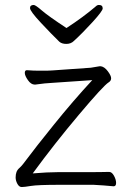

<svg xmlns="http://www.w3.org/2000/svg" viewBox="-20 -746 530 774"><path d="M248 -633Q317 -678 367 -721Q372 -726 379 -726Q394 -726 394 -712Q394 -702 354 -658Q314 -614 278 -581Q266 -569 247.5 -569Q229 -569 219 -578Q190 -606 145.5 -653.5Q101 -701 101 -713.5Q101 -726 116 -726Q123 -726 149 -703.5Q175 -681 248 -633ZM291 -52Q403 -52 419 -53H420Q431 -53 439.5 -37.5Q448 -22 448 -8.5Q448 5 438 5Q397 1 357 -1H222Q132 -1 105 3.5Q78 8 67.5 8Q57 8 50 -5Q43 -18 43 -30.5Q43 -43 46.5 -52.5Q50 -62 59.5 -70Q69 -78 93.5 -111.5Q118 -145 196.5 -242.5Q275 -340 352 -423L191 -412Q164 -411 122 -405H120Q105 -405 92.5 -423Q80 -441 80 -452Q80 -463 88 -463H89Q115 -461 136 -461H168Q180 -461 190 -462L346 -473L382 -479H386Q401 -477 414.5 -459Q428 -441 428 -430.5Q428 -420 418 -414Q397 -401 298 -283.5Q199 -166 112 -47Q172 -52 212 -52Z"/></svg>

Font: LXGW WenKai Lite Light
Style: Regular
Weight: 300
Designer: LXGW / Fontworks Inc.
Foundry: LXGW / Fontworks Inc.
Version: Version 1.511; March 25, 2025